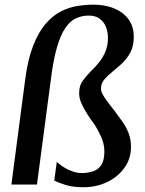

<svg xmlns="http://www.w3.org/2000/svg" viewBox="-20 -794 623 826"><path d="M88.5 -453Q100 -540 123 -598.2Q146 -656.5 176.5 -691.8Q207 -727 241.8 -744.8Q276.5 -762.5 312.8 -768.2Q349 -774 383.5 -774Q430.5 -774 469.5 -758.5Q508.5 -743 532 -712.2Q555.5 -681.5 555.5 -635.5Q555.5 -596.5 541.2 -569.2Q527 -542 506 -522.2Q485 -502.5 464 -485.8Q443 -469 428.8 -452.2Q414.5 -435.5 414.5 -413.5Q414.5 -401.5 421.8 -387.8Q429 -374 442.5 -356.2Q456 -338.5 475 -314Q489.5 -294.5 505.5 -272.2Q521.5 -250 532.5 -223Q543.5 -196 543.5 -162Q543.5 -112 515.8 -72.8Q488 -33.5 441.5 -11Q395 11.5 338 11.5Q293.5 11.5 261.5 1.5Q229.5 -8.5 213.5 -17.5L224.5 -98.5Q232 -89 250 -77.2Q268 -65.5 290.2 -57.2Q312.5 -49 333 -49.5Q359 -50 381 -57.2Q403 -64.5 416 -84.5Q429 -104.5 429 -142.5Q429 -174.5 414.8 -206Q400.5 -237.5 385 -260.5Q371.5 -278 356.8 -301Q342 -324 331.2 -347.5Q320.5 -371 320.5 -391.5Q320.5 -425 334.5 -444.5Q348.5 -464 369 -485.5Q391.5 -506.5 408.5 -528.8Q425.5 -551 435 -576Q444.5 -601 444.5 -630.5Q444.5 -655.5 436 -677.5Q427.5 -699.5 409.2 -713.2Q391 -727 361.5 -727Q332 -727 306.8 -715.2Q281.5 -703.5 261 -673.5Q240.5 -643.5 225 -590.2Q209.5 -537 199 -454L139 0H29Z"/></svg>

Font: Merriweather 20pt Medium
Style: Italic
Weight: 500
Italic angle: -7.8°
Version: Version 2.101